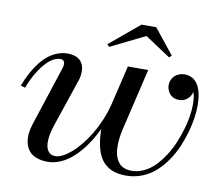

<svg xmlns="http://www.w3.org/2000/svg" viewBox="-74 -738 958 837"><g transform="rotate(10 404.5 -320.0)"><path d="M517 -605 365 -530 355 -540 487 -650H552L640 -540L630 -530ZM188 -152Q175 -113.4 173.4 -83.7Q171.8 -54 182.6 -37Q193.5 -20 216 -20Q230.2 -20 248.1 -29.1Q266 -38.1 284.9 -54.2Q303.9 -70.4 323.5 -94.4Q343.1 -118.4 360.5 -146.6Q377.9 -174.9 392.9 -209.8Q408 -244.8 417.5 -281.1L460 -460H550L486 -189Q481.5 -170.4 479 -152.9Q476.5 -135.4 476.1 -117.8Q475.8 -100.2 477.9 -85.2Q480 -70.1 485.7 -57.1Q491.4 -44 500.2 -34.8Q509.1 -25.5 522.8 -20.2Q536.5 -15 554 -15Q582.1 -15 608.6 -27.6Q635 -40.1 655.9 -61.4Q676.9 -82.6 695.2 -110.5Q713.5 -138.4 726.7 -169.2Q739.9 -200 749.3 -231.5Q758.8 -263 763.4 -291.8Q768 -320.5 768 -344Q768 -384 760 -400Q758.9 -392.5 754.7 -384.9Q750.5 -377.2 743.9 -370.4Q737.2 -363.6 727 -359.3Q716.8 -355 705 -355Q693.5 -355 683.9 -358.6Q674.2 -362.1 667.9 -367.9Q661.6 -373.6 657.2 -381.2Q652.9 -388.8 650.9 -396.5Q649 -404.2 649 -412Q649 -423.2 653.4 -433.6Q657.8 -443.9 665.6 -451.8Q673.4 -459.6 684.9 -464.3Q696.5 -469 710 -469Q723.1 -469 734.2 -465.2Q745.2 -461.5 753.2 -454.9Q761.2 -448.4 767.5 -438.9Q773.8 -429.5 777.8 -418.8Q781.8 -408.1 784.3 -395.4Q786.9 -382.6 787.9 -370.2Q789 -357.8 789 -344Q789 -319.4 784.7 -289.7Q780.4 -260 770.7 -225.8Q761 -191.5 747 -158.4Q733 -125.4 711.9 -94.7Q690.9 -64 665.6 -40.9Q640.2 -17.8 606.2 -3.9Q572.2 10 534 10Q507 10 485.8 4.1Q464.5 -1.8 447.1 -15.1Q429.6 -28.4 418 -49.3Q406.4 -70.2 399.9 -100.9Q393.5 -131.5 393 -171.6Q378.2 -140.4 361.1 -113.3Q343.9 -86.2 323.6 -63.4Q303.4 -40.6 281.8 -24.4Q260.1 -8.1 235.8 0.9Q211.5 10 187 10Q158.6 10 137.8 1.9Q116.9 -6.1 105.1 -20.1Q93.4 -34.1 88.3 -53.3Q83.2 -72.5 85.2 -94.6Q87.1 -116.6 95 -141L181 -404Q184 -413 184 -422Q184 -430.6 179.2 -435.8Q174.4 -441 165 -441Q149.4 -441 133 -431.7Q116.6 -422.4 102.5 -407.2Q88.4 -392 75.2 -372.2Q62.1 -352.5 52.1 -331.9Q42.1 -311.4 35 -291L15 -297Q26.6 -327.6 40.3 -353.4Q54 -379.2 70.8 -401.1Q87.6 -422.9 106.2 -438Q124.9 -453.1 147.1 -461.6Q169.2 -470 193 -470Q228.1 -470 247.1 -452.2Q266 -434.4 266 -402Q266 -385.5 261 -368Z"/></g></svg>

Font: Bodoni* 11
Style: Italic
Weight: 400
Italic angle: -13°
Version: Version 1.002